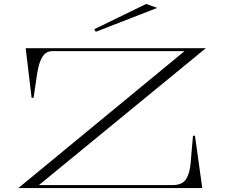

<svg xmlns="http://www.w3.org/2000/svg" viewBox="-20 -952 1137 972"><path d="M73 0 914 -693H243Q224 -693 209 -681Q194 -669 183 -640Q172 -611 165 -559L150 -457H140L110 -708H1022L177 -15H854Q883 -15 902.5 -26Q922 -37 933.5 -69Q945 -101 948 -162L957 -265H967L1004 0ZM465 -791 457 -804 720 -932 776 -912Z"/></svg>

Font: Kalnia Expanded ExtraLight
Style: Regular
Weight: 250
Width: 7
Designer: Frida Medrano
Foundry: Frida Medrano
Version: Version 1.105